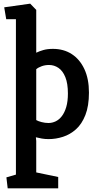

<svg xmlns="http://www.w3.org/2000/svg" viewBox="-20 -756 539 1049"><path d="M22 273 15 213 67 198V-651H14L3 -716L145 -736L178 -702V-468Q194 -476 216.5 -482.5Q239 -489 269 -489Q328 -489 372 -460.5Q416 -432 441 -378.5Q466 -325 466 -250Q466 -177 446.5 -127.5Q427 -78 395 -49.5Q363 -21 324 -8.5Q285 4 246 4Q226 4 208.5 1Q191 -2 176 -6L178 14V186L298 211V273ZM245 -84Q265 -84 284 -93Q303 -102 318 -121.5Q333 -141 342 -171.5Q351 -202 351 -245Q351 -300 337 -334.5Q323 -369 299.5 -385Q276 -401 248 -401Q227 -401 208.5 -394.5Q190 -388 178 -378V-100Q188 -94 207 -89Q226 -84 245 -84Z"/></svg>

Font: Kreon SemiBold
Style: Regular
Weight: 600
Designer: Julia Petretta
Foundry: Julia Petretta and Eli Heuer
Version: Version 2.002